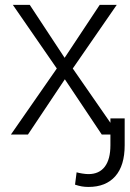

<svg xmlns="http://www.w3.org/2000/svg" viewBox="-20 -548 529 782"><path d="M243.2 -312.5 386.2 -528.3H455.6L276.4 -269L462.9 0H394.5L244.1 -225.1L93.8 0H24.4L211.4 -269L32.2 -528.3H101.1ZM487.8 -65.9V43.5Q487.8 126.5 449.5 169.9Q411.1 213.4 340.3 213.4Q325.7 213.4 313 211.2Q300.3 209 285.6 204.1L292 153.8Q299.8 156.2 314.7 158.7Q329.6 161.1 340.3 161.1Q383.8 161.1 406.7 131.1Q429.7 101.1 429.7 43.5V-65.9Z"/></svg>

Font: Franko
Style: Light
Weight: 300
Designer: Google
Version: Version 1.200310; 2013